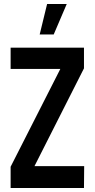

<svg xmlns="http://www.w3.org/2000/svg" viewBox="-20 -938 473 958"><path d="M178 -766 215 -918H313L248 -766ZM33 0V-106L281 -594H33V-700H399V-597L152 -109H400L399 0Z"/></svg>

Font: Stick No Bills SemiBold
Style: Regular
Weight: 600
Designer: Kosala Senevirathne, Siva Puranthara, Lasantha Premarathna, Tharique Azeez
Foundry: mooniak
Version: Version 2.000